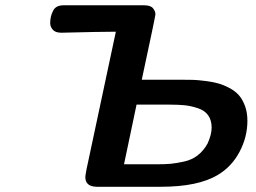

<svg xmlns="http://www.w3.org/2000/svg" viewBox="-20 -714 980 734"><path d="M171.9 -626Q171.9 -650.9 182.1 -670.9Q191.9 -693.8 223.1 -693.8H530.8Q555.7 -693.8 564.9 -682.4Q574.2 -670.9 574.2 -659.2Q574.2 -652.3 522 -409.2H673.8Q699.7 -409.2 717.8 -408.7Q735.8 -408.2 764.4 -404.5Q793 -400.9 813 -395.5Q833 -390.1 856 -378.2Q878.9 -366.2 893.1 -350.1Q907.2 -334 916.5 -309.1Q925.8 -284.2 925.8 -252Q925.8 -189.9 895.5 -133.1Q865.2 -76.2 812 -44.9Q736.8 0 595.2 0H349.1Q306.2 -1 306.2 -37.1Q306.2 -43 311 -67.9L422.9 -592.8Q393.1 -592.8 342 -591.8Q291 -590.8 253.9 -589.8Q216.8 -588.9 214.8 -588.9Q191.9 -588.9 181.9 -600.3Q171.9 -611.8 171.9 -626ZM454.1 -85.9H577.1Q611.3 -85.9 632.6 -87.9Q653.8 -89.8 683.8 -96.4Q713.9 -103 736.3 -120.6Q758.8 -138.2 773.9 -166Q789.1 -200.2 789.1 -226.1Q789.1 -254.9 775.6 -273.4Q762.2 -292 736.1 -300.5Q710 -309.1 686.5 -311.5Q663.1 -314 628.9 -314H502Z"/></svg>

Font: CMU Sans Serif
Style: BoldOblique
Weight: 700
Italic angle: -12°
Version: Version 0.7.0